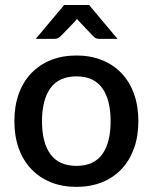

<svg xmlns="http://www.w3.org/2000/svg" viewBox="-20 -740 611 768"><path d="M286 -76.5Q355 -76.5 388.8 -122.8Q422.5 -169 422.5 -255Q422.5 -341 388.8 -387.8Q355 -434.5 286 -434.5Q216 -434.5 182 -387.8Q148 -341 148 -255Q148 -169 182 -122.8Q216 -76.5 286 -76.5ZM286 -518Q342.5 -518 388.2 -499.5Q434 -481 466.2 -447Q498.5 -413 516 -364.5Q533.5 -316 533.5 -255.5Q533.5 -195 516 -146.5Q498.5 -98 466.2 -63.8Q434 -29.5 388.2 -11Q342.5 7.5 286 7.5Q229 7.5 183.2 -11Q137.5 -29.5 105 -63.8Q72.5 -98 55 -146.5Q37.5 -195 37.5 -255.5Q37.5 -316 55 -364.5Q72.5 -413 105 -447Q137.5 -481 183.2 -499.5Q229 -518 286 -518ZM450 -584.5H378Q371.5 -584.5 365.2 -586.5Q359 -588.5 352.5 -595.5L297.5 -653.5Q295 -656 292.8 -658.5Q290.5 -661 288 -664Q283.5 -658 279 -653.5L223 -595.5Q217.5 -590 211 -587.2Q204.5 -584.5 197.5 -584.5H123L236.5 -720H336.5Z"/></svg>

Font: Lato
Style: Regular
Weight: 600
Designer: Lukasz Dziedzic
Foundry: tyPoland Lukasz Dziedzic
Version: Version 2.006; 2014-01-15; ttfautohint (v1.4.1)